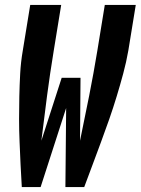

<svg xmlns="http://www.w3.org/2000/svg" viewBox="-20 -755 568 775"><path d="M68 0Q65 -45 63 -91Q61 -137 59 -182.5Q57 -228 57 -274Q57 -320 58 -366Q59 -412 61.5 -458.5Q64 -505 72 -551L102 -735H227L197 -551Q182 -460 170 -369Q158 -278 147 -187L229 -441H305L303 -187Q322 -278 340 -369Q358 -460 373 -551L403 -735H528L498 -551Q490 -505 477.5 -458.5Q465 -412 451 -366Q437 -320 421 -274Q405 -228 388 -182.5Q371 -137 354 -91Q337 -45 320 0H244L247 -319L144 0Z"/></svg>

Font: Iosevka Term Curly Heavy
Style: Italic
Weight: 900
Italic angle: -9°
Designer: Belleve Invis
Foundry: Belleve Invis
Version: Version 32.3.0